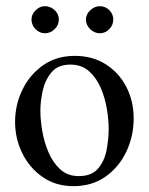

<svg xmlns="http://www.w3.org/2000/svg" viewBox="-20 -601 492 634"><path d="M421.4 -210Q421.4 -151.4 397.2 -100.3Q373 -49.3 328.6 -17.8Q284.2 13.7 222.2 13.7Q164.1 13.7 120.6 -16.6Q77.1 -46.9 53.5 -95.2Q29.8 -143.6 29.8 -198.2Q29.8 -254.9 54 -304.7Q78.1 -354.5 122.3 -385.5Q166.5 -416.5 226.6 -416.5Q285.6 -416.5 329.3 -388.7Q373 -360.8 397.2 -314Q421.4 -267.1 421.4 -210ZM338.9 -175.3Q338.9 -204.6 333 -240.7Q327.1 -276.9 312.7 -310.5Q298.3 -344.2 273.9 -366Q249.5 -387.7 211.9 -387.7Q171.9 -387.7 150.6 -362.8Q129.4 -337.9 121.3 -302.5Q113.3 -267.1 113.3 -234.9Q113.3 -206.1 119.4 -169.4Q125.5 -132.8 139.9 -98.6Q154.3 -64.5 178.7 -42Q203.1 -19.5 240.2 -19.5Q282.7 -19.5 304 -44.7Q325.2 -69.8 332 -106Q338.9 -142.1 338.9 -175.3ZM354 -536.6Q354 -518.1 340.8 -504.6Q327.6 -491.2 309.6 -491.2Q291.5 -491.2 277.6 -504.9Q263.7 -518.6 263.7 -536.6Q263.7 -553.7 278.1 -567.1Q292.5 -580.6 309.6 -580.6Q327.6 -580.6 340.8 -567.6Q354 -554.7 354 -536.6ZM174.3 -536.6Q174.3 -518.1 160.4 -504.6Q146.5 -491.2 128.4 -491.2Q110.4 -491.2 97.2 -504.9Q84 -518.6 84 -536.6Q84 -553.7 97.7 -567.1Q111.3 -580.6 128.4 -580.6Q146.5 -580.6 160.4 -567.6Q174.3 -554.7 174.3 -536.6Z"/></svg>

Font: Scheherazade New Rohingya
Style: Regular
Weight: 400
Designer: SIL International
Foundry: SIL International
Version: Version 3.000 ; LngRng